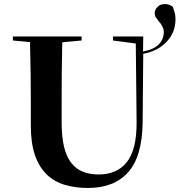

<svg xmlns="http://www.w3.org/2000/svg" viewBox="-20 -921 891 953"><path d="M691 -740 690 -665Q744 -676 768.5 -701Q793 -726 793 -763Q793 -772 790.5 -779Q788 -786 784 -793Q781 -799 777 -804.5Q773 -810 768 -815Q760 -825 754 -834Q748 -843 748 -857Q748 -873 762 -887Q776 -901 799 -901Q821 -901 838 -887Q844 -870 847.5 -856.5Q851 -843 851 -825Q851 -760 807 -713.5Q763 -667 691 -654L688 -314Q686 -144 616 -66Q546 12 417 12Q354 12 301.5 -3.5Q249 -19 211.5 -55.5Q174 -92 153.5 -151Q133 -210 133 -297V-406Q133 -480 132 -555.5Q131 -631 129 -712L44 -720V-740H385V-720L289 -711Q287 -632 286.5 -556.5Q286 -481 286 -406V-312Q286 -243 297.5 -194Q309 -145 332.5 -114Q356 -83 390.5 -69Q425 -55 470 -55Q561 -55 610 -117Q659 -179 658 -316L654 -705L541 -720V-740Z"/></svg>

Font: XinYuGongZhangJiaSongA
Style: Regular
Weight: 900
Designer: XinYuGong
Foundry: Adobe Systems Incorporated
Version: Version 1.00